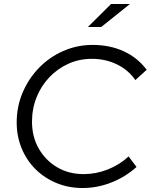

<svg xmlns="http://www.w3.org/2000/svg" viewBox="-20 -935 758 966"><path d="M396 11Q325 11 264.5 -14Q204 -39 159 -83.5Q114 -128 89 -188.5Q64 -249 64 -319Q64 -399 94 -469.5Q124 -540 176.5 -594Q229 -648 298.5 -678.5Q368 -709 446 -709Q533 -709 602.5 -677Q672 -645 718 -584L661 -532Q626 -583 568.5 -611Q511 -639 442 -639Q379 -639 324.5 -614.5Q270 -590 228.5 -546.5Q187 -503 164 -445.5Q141 -388 141 -322Q141 -247 175 -187.5Q209 -128 267.5 -93.5Q326 -59 401 -59Q463 -59 522.5 -82.5Q582 -106 627 -148L667 -95Q610 -44 539.5 -16.5Q469 11 396 11ZM422 -799 539 -915H634L489 -799Z"/></svg>

Font: Red Hat Display VF
Style: Italic
Weight: 300
Italic angle: -12°
Designer: Pentagram, MCKL
Foundry: Pentagram, MCKL
Version: Version 1.010